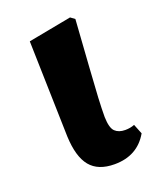

<svg xmlns="http://www.w3.org/2000/svg" viewBox="-103 -559 524 639"><g transform="rotate(-20 158.5 -240.0)"><path d="M194 15Q136 15 108 -19Q80 -53 77 -126L68 -466L221 -495L236 -484Q229 -380 224.5 -315.5Q220 -251 218 -212Q216 -173 216 -144Q217 -105 230 -92.5Q243 -80 266 -80Q284 -80 299 -86L313 -51Q275 15 194 15Z"/></g></svg>

Font: Source Serif Pro
Style: Bold
Weight: 700
Designer: Frank Grießhammer
Foundry: Adobe Systems Incorporated
Version: Version 3.001;hotconv 1.0.111;makeotfexe 2.5.65597